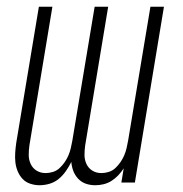

<svg xmlns="http://www.w3.org/2000/svg" viewBox="-20 -540 540 568"><path d="M262 8Q247 8 234 3.5Q221 -1 211.5 -11Q202 -21 197 -34Q192 -47 191 -61Q184 -47 175 -34Q166 -21 154 -11Q142 -1 127 3.5Q112 8 97 8Q83 8 69.5 3.5Q56 -1 47 -10.5Q38 -20 32.5 -33Q27 -46 25.5 -60Q24 -74 25 -88.5Q26 -103 28 -117L95 -520H135L67 -110Q65 -96 65 -81.5Q65 -67 71 -54.5Q77 -42 88.5 -35Q100 -28 115 -28Q126 -28 137 -31.5Q148 -35 156.5 -43Q165 -51 171.5 -60.5Q178 -70 182.5 -80.5Q187 -91 189.5 -102Q192 -113 194 -124L260 -520H300L232 -110Q230 -96 230 -81.5Q230 -67 236 -54.5Q242 -42 253.5 -35Q265 -28 280 -28Q291 -28 302 -31.5Q313 -35 321.5 -43Q330 -51 336.5 -60.5Q343 -70 347.5 -80.5Q352 -91 354.5 -102Q357 -113 359 -124L425 -520H465L379 0H339L346 -42Q339 -31 330 -21.5Q321 -12 310 -5Q299 2 286.5 5Q274 8 262 8Z"/></svg>

Font: Iosevka Term Curly Extralight
Style: Italic
Weight: 200
Italic angle: -9°
Designer: Belleve Invis
Foundry: Belleve Invis
Version: Version 32.3.0